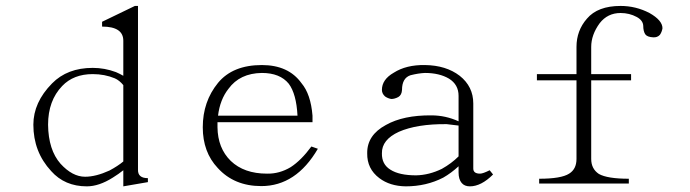

<svg xmlns="http://www.w3.org/2000/svg" viewBox="-20 -708 2384 663"><path d="M490.7 -92.8V-79.1L405.8 -64.5V-120.1Q390.1 -107.4 369.6 -94.7Q321.8 -64.5 279.8 -64.5Q203.6 -64.5 156.7 -117.2Q95.2 -183.6 95.2 -277.3Q95.2 -354.5 159.7 -419.9Q212.4 -473.6 300.3 -473.6Q341.3 -473.6 380.4 -459Q394 -453.1 405.8 -446.3V-567.4Q405.8 -616.2 332.5 -616.2V-632.8L445.8 -687.5H456.5V-122.1Q455.6 -92.8 490.7 -92.8ZM405.8 -414.1Q392.1 -430.7 376.5 -437.5Q341.3 -452.1 300.3 -452.1Q233.9 -452.1 194.8 -411.1Q146 -360.4 146 -277.3Q147 -190.4 189 -142.6Q230 -97.7 273.9 -97.7Q311 -97.7 357.9 -119.1Q387.2 -134.8 405.8 -150.4Z M731.9 -127.9Q680.2 -182.6 680.2 -268.6Q680.2 -357.4 732.9 -421.9Q783.7 -483.4 884.3 -483.4Q976.1 -483.4 1021 -420.9Q1053.2 -382.8 1059.1 -308.6V-286.1H731V-268.6Q731.9 -196.3 776.9 -152.3Q822.8 -108.4 901.9 -108.4Q944.8 -107.4 983.9 -130.9Q1020 -154.3 1055.2 -202.1L1077.6 -194.3Q1002.4 -65.4 882.3 -65.4Q788.6 -65.4 731.9 -127.9ZM769 -401.4Q739.7 -364.3 732.9 -308.6H1007.3Q1003.4 -383.8 977.1 -418.9Q946.8 -456.1 884.3 -456.1Q808.1 -455.1 769 -401.4Z M1637.7 -108.4Q1647.5 -108.4 1670.9 -120.1L1682.6 -105.5Q1641.6 -64.5 1602.5 -64.5Q1584 -64.5 1574.2 -76.2Q1563.5 -88.9 1563.5 -112.3V-133.8Q1538.1 -110.4 1510.7 -94.7Q1452.1 -64.5 1380.9 -64.5Q1326.2 -65.4 1290 -92.8Q1247.1 -125 1248 -178.7Q1247.1 -241.2 1312.5 -276.4Q1373 -310.5 1469.7 -309.6Q1518.6 -309.6 1563.5 -289.1V-377Q1563.5 -416 1530.3 -436.5Q1497.1 -456.1 1447.3 -456.1Q1424.8 -455.1 1397.5 -448.2Q1368.2 -438.5 1368.2 -397.5Q1367.2 -379.9 1355.5 -373Q1342.8 -366.2 1331.1 -366.2Q1319.3 -368.2 1309.6 -375Q1298.8 -384.8 1298.8 -397.5Q1298.8 -433.6 1339.8 -457Q1382.8 -484.4 1447.3 -483.4Q1520.5 -482.4 1567.4 -446.3Q1614.3 -409.2 1614.3 -350.6V-126Q1614.3 -108.4 1637.7 -108.4ZM1357.4 -252.9Q1297.9 -225.6 1298.8 -178.7Q1297.9 -140.6 1328.1 -122.1Q1358.4 -102.5 1417 -102.5Q1461.9 -103.5 1505.9 -125Q1539.1 -143.6 1563.5 -168V-274.4L1522.5 -279.3Q1419.9 -280.3 1357.4 -252.9Z M1841.8 -90.8Q1918 -90.8 1945.3 -108.4Q1970.7 -124 1970.7 -159.2V-430.7H1834V-452.1H1970.7V-545.9Q1970.7 -602.5 2006.8 -643.6Q2043.9 -687.5 2123 -687.5Q2175.8 -687.5 2222.7 -663.1Q2267.6 -637.7 2267.6 -610.4Q2265.6 -597.7 2258.8 -587.9Q2250 -578.1 2235.4 -579.1Q2214.8 -580.1 2208 -589.8Q2201.2 -600.6 2201.2 -619.1Q2200.2 -637.7 2178.7 -649.4Q2153.3 -663.1 2123 -663.1Q2078.1 -663.1 2050.8 -627.9Q2021.5 -587.9 2021.5 -545.9V-452.1H2159.2V-430.7H2021.5V-159.2Q2021.5 -125 2047.9 -107.4Q2077.1 -90.8 2151.4 -90.8V-74.2H1841.8Z"/></svg>

Font: BabelStone Tangut Wenhai
Style: Regular
Weight: 400
Designer: Andrew West
Foundry: BabelStone
Version: Version 1.002 May 21, 2016